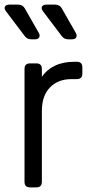

<svg xmlns="http://www.w3.org/2000/svg" viewBox="-29 -810 387 830"><path d="M101 0Q77 0 77 -24V-512Q77 -536 101 -536H128Q152 -536 152 -512V-478Q173 -509 208.5 -526Q244 -543 293 -543H303Q327 -543 327 -519V-492Q327 -468 303 -468H280Q222 -468 187 -432Q152 -396 152 -330V-24Q152 0 128 0ZM107 -640Q88 -640 78 -654L-3 -761Q-12 -773 -7.5 -781.5Q-3 -790 12 -790H49Q69 -790 78 -774L138 -669Q145 -657 140.5 -648.5Q136 -640 122 -640ZM267 -640Q248 -640 238 -654L157 -761Q148 -773 152.5 -781.5Q157 -790 172 -790H209Q229 -790 238 -774L298 -669Q305 -657 300.5 -648.5Q296 -640 282 -640Z"/></svg>

Font: Pitagon Sans Text
Style: Regular
Weight: 400
Designer: Travis Tran
Foundry: Pitagon
Version: Version 1.001; ttfautohint (v1.8.4.7-5d5b);gftools[0.9.26]